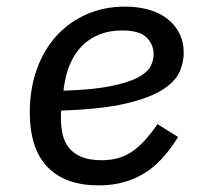

<svg xmlns="http://www.w3.org/2000/svg" viewBox="-20 -548 640 580"><path d="M278 12Q177 12 123.5 -43.5Q70 -99 70 -209Q70 -279 91 -338Q112 -397 150 -439Q188 -481 241 -504.5Q294 -528 358 -528Q396 -528 428.5 -519Q461 -510 484.5 -492Q508 -474 521.5 -448Q535 -422 535 -388Q535 -360 522.5 -331Q510 -302 471 -277Q432 -252 359 -235Q286 -218 165 -214Q164 -207 164 -200.5Q164 -194 164 -192Q164 -166 169 -143Q174 -120 187.5 -102.5Q201 -85 225 -74.5Q249 -64 287 -64Q314 -64 335.5 -70Q357 -76 376.5 -88.5Q396 -101 415.5 -122Q435 -143 456 -173L518 -134Q496 -99 472 -72Q448 -45 419 -26.5Q390 -8 355 2Q320 12 278 12ZM349 -456Q277 -456 231 -412.5Q185 -369 173 -285L172 -274Q262 -277 315.5 -288Q369 -299 397.5 -314.5Q426 -330 435 -348Q444 -366 444 -384Q444 -414 422.5 -435Q401 -456 349 -456Z"/></svg>

Font: IBM Plex Mono Text
Style: Italic
Weight: 450
Italic angle: -9°
Monospace: yes
Designer: Mike Abbink, Paul van der Laan, Pieter van Rosmalen
Foundry: Bold Monday
Version: Version 2.1